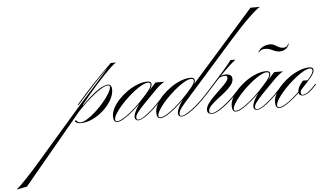

<svg xmlns="http://www.w3.org/2000/svg" viewBox="-664 -1008 2804 1653"><g transform="rotate(-5 738.0 -181.0)"><path d="M10 -169H0L12 -182Q84 -266 160 -346Q236 -426 316 -504H325Q249 -431 174 -350.5Q99 -270 22 -182ZM-26 -42Q-14 -17 12 -17Q36 -17 71.5 -39Q107 -61 145 -95.5Q183 -130 216 -169Q249 -208 270 -243Q291 -278 291 -299Q291 -313 276 -313Q253 -313 221 -294.5Q189 -276 154 -248Q119 -220 87 -190.5Q55 -161 33 -138.5Q11 -116 5 -108L-496 494L-587 511Q-571 499 -547 476Q-523 453 -496 424Q-469 395 -442.5 366Q-416 337 -395 313Q-374 289 -363 276L23 -169Q36 -184 63.5 -214Q91 -244 126 -283Q161 -322 197.5 -363Q234 -404 265.5 -441Q297 -478 316 -504H361Q345 -496 317 -469.5Q289 -443 253 -405.5Q217 -368 178.5 -324.5Q140 -281 104 -237.5Q68 -194 39 -157L36 -163H48Q112 -227 156 -261Q200 -295 229 -307.5Q258 -320 277 -320Q291 -320 299.5 -308Q308 -296 308 -276Q308 -230 280.5 -183Q253 -136 209 -96.5Q165 -57 113.5 -33.5Q62 -10 13 -10Q-21 -10 -35 -30Z M328 7Q295 7 295 -44Q295 -78 315 -116Q335 -154 369 -189.5Q403 -225 445 -254Q487 -283 531.5 -300Q576 -317 616 -317Q650 -317 650 -291Q650 -267 619 -229.5Q588 -192 541 -143Q504 -105 463 -70.5Q422 -36 386.5 -14.5Q351 7 328 7ZM329 0Q348 0 380.5 -19Q413 -38 453.5 -71.5Q494 -105 536 -148Q583 -197 612 -232.5Q641 -268 641 -290Q641 -307 619 -307Q599 -307 568.5 -291Q538 -275 503.5 -248.5Q469 -222 435 -190Q401 -158 373 -125Q345 -92 328 -63.5Q311 -35 311 -16Q311 0 329 0ZM735 -169 726 -159Q685 -112 642.5 -73.5Q600 -35 564.5 -13Q529 9 508 9Q497 9 488.5 0.5Q480 -8 480 -21Q480 -55 517 -112Q554 -169 620 -237H625L685 -303H762Q744 -293 725 -278Q706 -263 689 -246Q615 -172 572.5 -127.5Q530 -83 512 -58Q494 -33 494 -17Q494 3 510 3Q528 3 560 -17.5Q592 -38 632.5 -74Q673 -110 714 -156L725 -169Z M1254 -481H1210L1556 -873H1638Q1610 -860 1538.5 -791Q1467 -722 1365 -607ZM702 7Q669 7 669 -44Q669 -78 689 -116Q709 -154 743 -189.5Q777 -225 819 -254Q861 -283 905.5 -300Q950 -317 990 -317Q1024 -317 1024 -291Q1024 -267 993 -229.5Q962 -192 915 -143Q878 -105 837 -70.5Q796 -36 760.5 -14.5Q725 7 702 7ZM703 0Q722 0 754.5 -19Q787 -38 827.5 -71.5Q868 -105 910 -148Q957 -197 986 -232.5Q1015 -268 1015 -290Q1015 -307 993 -307Q973 -307 942.5 -291Q912 -275 877.5 -248.5Q843 -222 809 -190Q775 -158 747 -125Q719 -92 702 -63.5Q685 -35 685 -16Q685 0 703 0ZM992 -185Q946 -134 918.5 -102Q891 -70 879.5 -50.5Q868 -31 868 -17Q868 3 884 3Q902 3 936 -17.5Q970 -38 1012.5 -74Q1055 -110 1098 -156L1110 -169H1120L1111 -159Q1068 -112 1023.5 -73.5Q979 -35 942 -13Q905 9 882 9Q871 9 862.5 0.5Q854 -8 854 -21Q854 -55 891 -112Q928 -169 994 -237L1210 -481H1254Z M1120 -169H1110L1122 -182Q1214 -283 1270.5 -348Q1327 -413 1345 -439H1388Q1348 -409 1288.5 -349.5Q1229 -290 1133 -183ZM1146 3Q1167 3 1204 -19.5Q1241 -42 1284 -78Q1327 -114 1365 -156L1377 -169H1387L1378 -159Q1337 -112 1291.5 -74Q1246 -36 1207.5 -13.5Q1169 9 1145 9Q1132 9 1119 0.5Q1106 -8 1106 -27Q1106 -53 1126 -81.5Q1146 -110 1176 -140Q1206 -170 1236 -198Q1266 -226 1286 -249.5Q1306 -273 1306 -290Q1306 -308 1284 -308Q1274 -308 1261 -304.5Q1248 -301 1232 -295L1240 -306Q1253 -311 1265.5 -315Q1278 -319 1292 -319Q1317 -319 1332.5 -309Q1348 -299 1348 -276Q1348 -248 1325.5 -220Q1303 -192 1269.5 -165Q1236 -138 1202.5 -112.5Q1169 -87 1146.5 -63Q1124 -39 1124 -17Q1124 3 1146 3Z M1354 7Q1321 7 1321 -44Q1321 -78 1341 -116Q1361 -154 1395 -189.5Q1429 -225 1471 -254Q1513 -283 1557.5 -300Q1602 -317 1642 -317Q1676 -317 1676 -291Q1676 -267 1645 -229.5Q1614 -192 1567 -143Q1530 -105 1489 -70.5Q1448 -36 1412.5 -14.5Q1377 7 1354 7ZM1355 0Q1374 0 1406.5 -19Q1439 -38 1479.5 -71.5Q1520 -105 1562 -148Q1609 -197 1638 -232.5Q1667 -268 1667 -290Q1667 -307 1645 -307Q1625 -307 1594.5 -291Q1564 -275 1529.5 -248.5Q1495 -222 1461 -190Q1427 -158 1399 -125Q1371 -92 1354 -63.5Q1337 -35 1337 -16Q1337 0 1355 0ZM1761 -169 1752 -159Q1711 -112 1668.5 -73.5Q1626 -35 1590.5 -13Q1555 9 1534 9Q1523 9 1514.5 0.5Q1506 -8 1506 -21Q1506 -55 1543 -112Q1580 -169 1646 -237H1651L1711 -303H1788Q1770 -293 1751 -278Q1732 -263 1715 -246Q1641 -172 1598.5 -127.5Q1556 -83 1538 -58Q1520 -33 1520 -17Q1520 3 1536 3Q1554 3 1586 -17.5Q1618 -38 1658.5 -74Q1699 -110 1740 -156L1751 -169ZM1594 -481 1592 -487Q1606 -515 1634.5 -529.5Q1663 -544 1694 -544Q1717 -544 1734.5 -534Q1752 -524 1769.5 -514.5Q1787 -505 1808 -505Q1821 -505 1834 -511.5Q1847 -518 1852 -540L1856 -534Q1851 -510 1828 -493Q1805 -476 1774 -476Q1751 -476 1732.5 -484.5Q1714 -493 1694 -501Q1674 -509 1647 -509Q1611 -509 1594 -481Z M1728 9Q1712 9 1703.5 -5Q1695 -19 1695 -44Q1695 -78 1715 -116Q1735 -154 1769 -189.5Q1803 -225 1845 -254Q1887 -283 1931.5 -300Q1976 -317 2016 -317Q2050 -317 2050 -291Q2050 -267 2019 -229.5Q1988 -192 1941 -143Q1904 -104 1863 -69.5Q1822 -35 1786.5 -13Q1751 9 1728 9ZM1729 2Q1748 2 1780.5 -17Q1813 -36 1853 -70Q1893 -104 1936 -148Q1983 -197 2012 -232.5Q2041 -268 2041 -290Q2041 -307 2019 -307Q1999 -307 1968.5 -291Q1938 -275 1903.5 -248.5Q1869 -222 1835 -190Q1801 -158 1773 -125Q1745 -92 1728 -63.5Q1711 -35 1711 -16Q1711 2 1729 2ZM2054 -159Q2021 -122 1991 -101.5Q1961 -81 1940 -81Q1904 -81 1904 -116Q1904 -137 1914.5 -157.5Q1925 -178 1951 -208H1999L1938 -140Q1923 -125 1923 -105Q1923 -87 1941 -87Q1958 -87 1985 -105.5Q2012 -124 2041 -156L2053 -169H2063Z"/></g></svg>

Font: Ballet
Style: Regular
Weight: 400
Designer: Maximiliano R. Sproviero
Foundry: Omnibus-Type
Version: Version 1.100